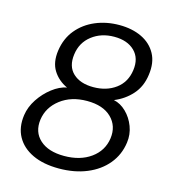

<svg xmlns="http://www.w3.org/2000/svg" viewBox="-110 -824 833 926"><g transform="rotate(15 306.0 -361.0)"><path d="M268 11Q190.5 11 136.5 -14.5Q82.5 -40 57 -86.2Q31.5 -132.5 40.5 -194.5Q46.5 -236.5 72.2 -275.5Q98 -314.5 133.8 -342Q169.5 -369.5 205.5 -376.5Q160 -397.5 135 -437.5Q110 -477.5 118.5 -537.5Q127.5 -600 163.5 -643.5Q199.5 -687 254 -710Q308.5 -733 372.5 -733Q437 -733 484.8 -710Q532.5 -687 556.2 -643.5Q580 -600 571 -537.5Q563 -477.5 527.2 -437.5Q491.5 -397.5 440 -376.5Q474 -369.5 502.2 -342Q530.5 -314.5 545.2 -275.5Q560 -236.5 554 -194.5Q545.5 -132.5 507.2 -86.2Q469 -40 407.5 -14.5Q346 11 268 11ZM327 -411Q393 -411 438.8 -444.8Q484.5 -478.5 493 -540Q501.5 -601 465.2 -636.5Q429 -672 363.5 -672Q298.5 -672 252.2 -636.2Q206 -600.5 198 -540Q189.5 -478.5 225.5 -444.8Q261.5 -411 327 -411ZM277 -54Q357 -54 410 -92.2Q463 -130.5 472 -194Q480.5 -257 438.8 -298Q397 -339 317 -339Q238 -339 184.5 -298Q131 -257 122 -194Q113.5 -130.5 155.8 -92.2Q198 -54 277 -54Z"/></g></svg>

Font: Public Sans Light
Style: Italic
Weight: 300
Italic angle: -8°
Designer: The Public Sans project authors (U.S. Web Design System). Libre Franklin designed by Pablo Impallari and Rodrigo Fuenzal
Version: Version 1.007; ttfautohint (v1.8.1) -l 8 -r 50 -G 200 -x 14 